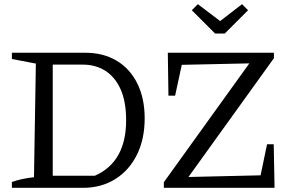

<svg xmlns="http://www.w3.org/2000/svg" viewBox="-20 -901 1400 921"><path d="M389 -648Q476 -648 540 -609.5Q604 -571 639 -500Q674 -429 674 -333Q674 -234 637 -159Q600 -84 533 -42Q466 0 378 0H37V-28Q81 -44 143 -51L152 -596L37 -618V-648ZM435 -58Q585 -124 585 -324Q585 -416 557.5 -475Q530 -534 483.5 -562.5Q437 -591 378 -591H233V-58ZM766 0V-27L1176 -597L852 -590L820 -442H788L785 -648H1294V-622L884 -52L1230 -60L1261 -209H1293L1297 0ZM1012 -740 900 -852 929 -881 1036 -800 1141 -881 1170 -852 1058 -740Z"/></svg>

Font: Piazzolla SC
Style: Regular
Weight: 400
Designer: Juan Pablo del Peral
Foundry: Huerta Tipografica
Version: Version 1.330